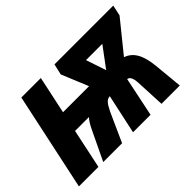

<svg xmlns="http://www.w3.org/2000/svg" viewBox="-104 -782 1016 1016"><g transform="rotate(-45 404.5 -274.0)"><path d="M539 -333 501 -446H623ZM2 0H148L195 -222H299C286 -208 275 -190 264 -167L184 0H325L399 -164C421 -208 432 -220 455 -222L407 0H538L584 -221C600 -219 610 -203 612 -167L620 0H757L741 -166C732 -250 706 -297 654 -315L794 -488L807 -548H367L353 -487L415 -337H220L265 -548H119Z"/></g></svg>

Font: Noto Sans Display SemiCondensed Extra
Style: Italic
Weight: 800
Width: 4
Italic angle: -12°
Designer: Monotype Design Team
Foundry: Monotype Imaging Inc.
Version: Version 1.900